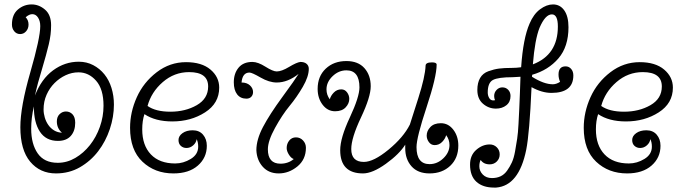

<svg xmlns="http://www.w3.org/2000/svg" viewBox="-20 -773 3093 868"><path d="M34 -662Q34 -707 61 -730Q88 -753 123 -753Q156 -753 183.5 -729.5Q211 -706 211 -659Q211 -637 208.5 -616.5Q206 -596 200.5 -572.5Q195 -549 187.5 -522Q180 -495 170 -461Q160 -429 152 -399Q144 -369 138 -341Q167 -416 220 -455Q273 -494 336 -494Q372 -494 401.5 -478.5Q431 -463 452 -437Q473 -411 484 -375.5Q495 -340 495 -300Q495 -245 476.5 -189.5Q458 -134 424 -89.5Q390 -45 341.5 -17Q293 11 233 11Q161 11 116.5 -42Q72 -95 72 -198Q72 -290 117 -446Q162 -602 162 -655Q162 -678 152 -693.5Q142 -709 126 -709Q112 -709 96 -695Q109 -682 109 -662Q109 -644 98 -631.5Q87 -619 71 -619Q55 -619 44.5 -631.5Q34 -644 34 -662ZM260 -173Q237 -193 237 -224Q237 -245 249.5 -257Q262 -269 278 -269Q296 -269 308 -256Q320 -243 320 -218Q320 -181 300 -158.5Q280 -136 242 -136Q188 -136 160.5 -177.5Q133 -219 133 -292Q121 -238 121 -191Q121 -122 150.5 -79.5Q180 -37 241 -37Q283 -37 320.5 -59Q358 -81 386.5 -117Q415 -153 431.5 -199.5Q448 -246 448 -295Q448 -370 414.5 -408Q381 -446 335 -446Q305 -446 277 -433Q249 -420 226.5 -397.5Q204 -375 190.5 -344.5Q177 -314 177 -278Q177 -260 182.5 -241.5Q188 -223 198.5 -208Q209 -193 224.5 -183.5Q240 -174 260 -173Z M869 -144Q867 -128 853.5 -116Q840 -104 823 -104Q808 -104 797.5 -113.5Q787 -123 787 -140Q787 -158 805 -171Q823 -184 851 -184Q881 -184 898 -164Q915 -144 915 -114Q915 -60 874.5 -24.5Q834 11 764 11Q680 11 624 -42Q568 -95 568 -195Q568 -266 598.5 -333.5Q629 -401 688.5 -446.5Q748 -492 821 -492Q892 -492 931.5 -458.5Q971 -425 971 -377Q971 -306 907 -265Q843 -224 759 -224Q682 -224 633 -257Q623 -227 623 -188Q623 -116 662 -75Q701 -34 772 -34Q809 -34 842.5 -54.5Q876 -75 876 -110Q876 -130 869 -144ZM647 -294Q684 -268 750 -268Q818 -268 869.5 -297.5Q921 -327 921 -382Q921 -447 835 -447Q768 -447 716 -402Q664 -357 647 -294Z M1072 -400Q1096 -400 1110 -387Q1124 -374 1124 -357Q1124 -344 1116 -335.5Q1108 -327 1094 -327Q1067 -327 1052 -346.5Q1037 -366 1037 -401Q1037 -441 1058.5 -467Q1080 -493 1121 -493Q1146 -493 1180 -471.5Q1214 -450 1231 -450Q1253 -450 1287 -470.5Q1321 -491 1338 -493Q1356 -493 1366 -484.5Q1376 -476 1376 -462Q1376 -427 1349 -380.5Q1322 -334 1289 -294Q1256 -254 1223.5 -195Q1191 -136 1191 -98Q1191 -33 1248 -33Q1283 -33 1308 -54Q1296 -58 1286 -74Q1276 -90 1276 -104Q1276 -123 1287.5 -137.5Q1299 -152 1318 -152Q1337 -152 1350 -138Q1363 -124 1363 -105Q1363 -52 1324.5 -20.5Q1286 11 1240 11Q1195 11 1168 -19Q1141 -49 1139 -94Q1139 -142 1169 -199Q1199 -256 1256.5 -334.5Q1314 -413 1330 -439Q1281 -400 1231 -400Q1197 -400 1158 -422.5Q1119 -445 1108 -445Q1076 -445 1072 -400Z M1546 -455Q1511 -455 1483.5 -428.5Q1456 -402 1456 -369Q1456 -344 1471 -324Q1475 -340 1489 -354.5Q1503 -369 1523 -369Q1539 -369 1549 -355.5Q1559 -342 1559 -326Q1559 -305 1542.5 -287.5Q1526 -270 1495 -270Q1461 -270 1438.5 -299.5Q1416 -329 1416 -371Q1416 -428 1452.5 -462.5Q1489 -497 1546 -497Q1599 -497 1627.5 -465Q1656 -433 1656 -383Q1656 -335 1612 -242Q1568 -149 1568 -99Q1568 -41 1625 -41Q1669 -41 1736.5 -96.5Q1804 -152 1833 -210Q1840 -232 1871 -329Q1902 -426 1904 -476Q1904 -491 1933 -491Q1954 -491 1954 -481Q1954 -426 1908.5 -288.5Q1863 -151 1863 -108Q1863 -31 1922 -31Q1957 -31 1984.5 -57.5Q2012 -84 2012 -117Q2012 -142 1997 -162Q1993 -146 1979 -131.5Q1965 -117 1945 -117Q1929 -117 1919 -130.5Q1909 -144 1909 -160Q1909 -181 1925.5 -198.5Q1942 -216 1973 -216Q2007 -216 2029.5 -186.5Q2052 -157 2052 -115Q2052 -58 2015.5 -23.5Q1979 11 1922 11Q1869 11 1840.5 -21Q1812 -53 1812 -103V-119Q1785 -76 1724.5 -32.5Q1664 11 1621 11Q1518 11 1518 -94Q1518 -149 1561.5 -242Q1605 -335 1605 -378Q1605 -455 1546 -455Z M2204 32Q2226 32 2243 24Q2260 16 2272.5 -1.5Q2285 -19 2294 -38.5Q2303 -58 2308.5 -88.5Q2314 -119 2318 -145.5Q2322 -172 2324 -211.5Q2326 -251 2327.5 -280.5Q2329 -310 2330.5 -354Q2332 -398 2333 -426Q2309 -424 2298 -424Q2232 -424 2208.5 -411.5Q2185 -399 2185 -355Q2185 -341 2191.5 -330Q2198 -319 2210 -319Q2215 -319 2218 -320Q2214 -328 2214 -339Q2214 -355 2225 -366.5Q2236 -378 2251 -378Q2267 -378 2277.5 -367Q2288 -356 2288 -339Q2288 -312 2269 -297Q2250 -282 2222 -282Q2189 -282 2163.5 -304Q2138 -326 2138 -366Q2138 -399 2150.5 -420.5Q2163 -442 2188 -451Q2213 -460 2236 -463Q2259 -466 2294 -466Q2315 -466 2336 -469Q2345 -600 2374 -666Q2392 -709 2421.5 -731Q2451 -753 2480 -753Q2512 -753 2531 -726Q2550 -699 2550 -650Q2550 -562 2504.5 -509Q2459 -456 2386 -435Q2386 -434 2385.5 -431Q2385 -428 2385 -426Q2439 -392 2479 -392Q2495 -392 2512 -403Q2505 -419 2505 -436Q2505 -473 2537 -473Q2552 -473 2562 -461.5Q2572 -450 2572 -432Q2572 -353 2473 -353Q2430 -353 2383 -379Q2374 -171 2359 -96Q2326 67 2223 75Q2218 75 2213 75Q2163 75 2134 49Q2105 23 2105 -29Q2105 -71 2133 -95.5Q2161 -120 2194 -120Q2213 -120 2226 -107Q2239 -94 2239 -75Q2239 -56 2226 -43Q2213 -30 2194 -30Q2166 -30 2153 -50Q2147 -38 2147 -21Q2147 0 2162.5 16Q2178 32 2204 32ZM2419 -647Q2398 -594 2389 -482Q2502 -525 2502 -653Q2502 -708 2475 -708Q2445 -708 2419 -647Z M2920 -144Q2918 -128 2904.5 -116Q2891 -104 2874 -104Q2859 -104 2848.5 -113.5Q2838 -123 2838 -140Q2838 -158 2856 -171Q2874 -184 2902 -184Q2932 -184 2949 -164Q2966 -144 2966 -114Q2966 -60 2925.5 -24.5Q2885 11 2815 11Q2731 11 2675 -42Q2619 -95 2619 -195Q2619 -266 2649.5 -333.5Q2680 -401 2739.5 -446.5Q2799 -492 2872 -492Q2943 -492 2982.5 -458.5Q3022 -425 3022 -377Q3022 -306 2958 -265Q2894 -224 2810 -224Q2733 -224 2684 -257Q2674 -227 2674 -188Q2674 -116 2713 -75Q2752 -34 2823 -34Q2860 -34 2893.5 -54.5Q2927 -75 2927 -110Q2927 -130 2920 -144ZM2698 -294Q2735 -268 2801 -268Q2869 -268 2920.5 -297.5Q2972 -327 2972 -382Q2972 -447 2886 -447Q2819 -447 2767 -402Q2715 -357 2698 -294Z"/></svg>

Font: Bonbon
Style: Regular
Weight: 400
Designer: Ksenia Erulevich
Foundry: Cyreal (www.cyreal.org)
Version: Version 1.001